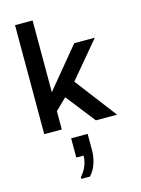

<svg xmlns="http://www.w3.org/2000/svg" viewBox="-151 -804 902 1225"><g transform="rotate(-15 300.0 -191.5)"><path d="M74 0V-720H190V-246L409 -511H545L346 -274L555 0H415L264 -193L190 -121V0ZM229 337V325Q255 296 268 263Q281 230 281 197H233V70H342V179Q342 222 328 264Q314 306 286 337Z"/></g></svg>

Font: Chivo Mono Medium
Style: Regular
Weight: 500
Monospace: yes
Designer: Hector Gatti
Foundry: Omnibus-Type
Version: Version 1.008